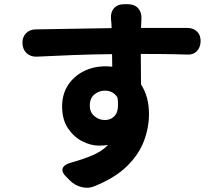

<svg xmlns="http://www.w3.org/2000/svg" viewBox="-20 -830 1040 915"><path d="M540 -365Q520 -398 479 -398Q453 -398 430.5 -380.5Q408 -363 408 -326Q408 -295 430 -276.5Q452 -258 479 -258Q511 -258 529.5 -281.5Q548 -305 540 -365ZM87 -624Q86 -653 104 -671.5Q122 -690 151 -690Q236 -691 332.5 -693Q429 -695 512 -696L511 -717Q510 -730 509.5 -734Q509 -738 509 -739Q506 -771 523 -790.5Q540 -810 572 -810H589Q621 -810 638.5 -790.5Q656 -771 654 -739Q654 -734 653.5 -727Q653 -720 653 -718L652 -697H872Q901 -697 919 -679.5Q937 -662 936 -632Q935 -603 917.5 -585.5Q900 -568 871 -570Q842 -571 815 -571.5Q788 -572 750 -572.5Q712 -573 651 -573L652 -428Q690 -369 690 -287Q690 -222 666 -158Q642 -94 585 -38Q528 18 431 57Q402 70 368.5 61.5Q335 53 313 30L296 13Q273 -9 278.5 -27Q284 -45 315 -54Q370 -69 416.5 -88Q463 -107 495 -139Q475 -136 451 -136Q413 -136 372.5 -156.5Q332 -177 304 -218.5Q276 -260 276 -323Q276 -381 304 -424Q332 -467 379 -490.5Q426 -514 482 -514Q499 -514 515 -512L514 -572Q413 -571 325.5 -567.5Q238 -564 155 -560Q126 -559 107 -576.5Q88 -594 87 -624Z"/></svg>

Font: Chiron GoRound TC EB
Style: Regular
Weight: 700
Designer: Ryoko NISHIZUKA 西塚涼子 (kana, bopomofo & ideographs); Paul D. Hunt (Latin, Greek & Cyrillic); Sandoll Communications 산돌커뮤니
Foundry: Adobe
Version: Version 1.000;hotconv 1.1.1;makeotfexe 2.6.0